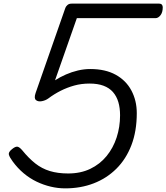

<svg xmlns="http://www.w3.org/2000/svg" viewBox="-20 -1018 916 1057"><path d="M339 19Q299 19 259 9.5Q219 0 181.5 -18Q144 -36 110.5 -64Q77 -92 50 -129Q33 -152 29 -166Q25 -180 45 -196Q64 -212 75.5 -210.5Q87 -209 103 -190Q138 -147 174 -118.5Q210 -90 254 -76.5Q298 -63 355 -63Q424 -63 477 -88.5Q530 -114 566.5 -158.5Q603 -203 622 -261Q641 -319 641 -383Q641 -424 631.5 -456Q622 -488 602 -511Q582 -534 550 -546Q518 -558 473 -558Q428 -558 388.5 -547Q349 -536 313.5 -518Q278 -500 246 -476Q231 -465 210.5 -461Q190 -457 178 -467Q166 -477 176 -506L340 -975Q343 -983 351.5 -990.5Q360 -998 374 -998H857Q866 -998 871 -992.5Q876 -987 876 -978Q876 -950 863.5 -934Q851 -918 836 -918H403L283 -576Q311 -594 343 -608Q375 -622 409 -630Q443 -638 477 -638Q560 -638 617 -606.5Q674 -575 703.5 -519.5Q733 -464 733 -395Q733 -296 703.5 -219Q674 -142 620.5 -89Q567 -36 495.5 -8.5Q424 19 339 19Z"/></svg>

Font: Playwrite NZ
Style: Regular
Weight: 400
Designer: Veronika Burian, José Scaglione
Foundry: TypeTogether
Version: Version 1.002